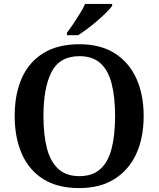

<svg xmlns="http://www.w3.org/2000/svg" viewBox="-20 -951 810 981"><path d="M385 10Q274 10 201 -36Q128 -82 91.5 -165Q55 -248 55 -359Q55 -470 91.5 -552Q128 -634 201.5 -679.5Q275 -725 386 -725Q492 -725 565 -679.5Q638 -634 676 -551.5Q714 -469 714 -358Q714 -247 676 -164.5Q638 -82 564.5 -36Q491 10 385 10ZM385 -51Q453 -51 493 -87.5Q533 -124 550.5 -192.5Q568 -261 568 -358Q568 -455 550.5 -523.5Q533 -592 493 -628Q453 -664 386 -664Q285 -664 243.5 -583.5Q202 -503 202 -358Q202 -261 220 -192.5Q238 -124 278.5 -87.5Q319 -51 385 -51ZM322 -784Q337 -803 354.5 -829Q372 -855 388.5 -882Q405 -909 415 -931H553V-921Q544 -908 524 -888Q504 -868 478.5 -846Q453 -824 427 -804.5Q401 -785 379 -771H322Z"/></svg>

Font: Noto Serif Bengali SemiBold
Style: Regular
Weight: 600
Version: Version 2.003